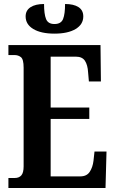

<svg xmlns="http://www.w3.org/2000/svg" viewBox="-20 -939 576 959"><path d="M22 0V-50H54Q75 -50 86.5 -63Q98 -76 98 -108V-601Q98 -643 84.5 -653.5Q71 -664 53 -664H22V-714H482L484 -532H424L420 -578Q418 -614 404.5 -635Q391 -656 359 -656H233V-402H426V-345H233V-58H381Q413 -58 428 -80.5Q443 -103 447 -136L452 -182H512L507 0ZM252 -771Q185 -771 146.5 -794Q108 -817 108 -857Q108 -887 132.5 -903Q157 -919 200 -919Q200 -869 210 -844Q220 -819 252 -819Q285 -819 295 -844Q305 -869 305 -919Q348 -919 372 -903.5Q396 -888 396 -857Q396 -817 357.5 -794Q319 -771 252 -771Z"/></svg>

Font: Noto Serif ExtraCondensed
Style: Bold
Weight: 700
Width: 2
Designer: Monotype Design Team
Foundry: Monotype Imaging Inc.
Version: Version 2.014; ttfautohint (v1.8.4.7-5d5b)